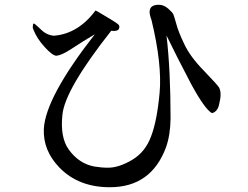

<svg xmlns="http://www.w3.org/2000/svg" viewBox="-20 -766 1040 806"><path d="M679 -617Q719 -534 782 -414Q840 -307 870 -291Q892 -297 899 -324Q906 -352 906 -369Q906 -386 900 -398Q893 -410 836 -469Q779 -527 754 -580Q728 -634 720 -666Q711 -698 708 -705Q706 -712 687 -729Q668 -746 647 -746Q608 -746 608 -716Q608 -703 616 -682Q661 -495 650 -376Q639 -257 614 -193Q590 -128 535 -95Q479 -62 434 -62Q405 -62 376 -67Q311 -79 268 -139Q232 -190 242 -284Q252 -390 447 -637Q455 -636 458 -636Q481 -636 481 -653V-654Q481 -661 472 -667Q464 -674 391 -717L381 -722Q308 -624 206 -616Q175 -619 152 -642Q128 -665 123 -667Q118 -669 118 -656Q116 -650 121 -640Q135 -604 168 -568Q200 -533 216 -532Q236 -533 274 -557Q333 -596 378 -622Q171 -357 164 -225Q160 -134 230 -62Q310 20 441 20Q615 20 677 -148Q695 -199 696 -268Q696 -473 679 -617Z"/></svg>

Font: Sawarabi Mincho
Style: Regular
Weight: 400
Version: Version 1.082; ttfautohint (v1.8.4.7-5d5b)